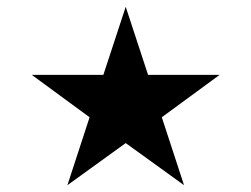

<svg xmlns="http://www.w3.org/2000/svg" viewBox="-20 -728 741 566"><path d="M73.7 -507.3H284.7L350.6 -708L416.5 -507.3H627.4L457 -382.3L522.5 -182.1L350.6 -306.2L178.7 -182.1L244.1 -382.3Z"/></svg>

Font: Vazir WOL-UI
Style: Regular-WOL-UI
Weight: 400
Designer: Saber Rastikerdar
Foundry: Saber Rastikerdar
Version: Version 30.1.0